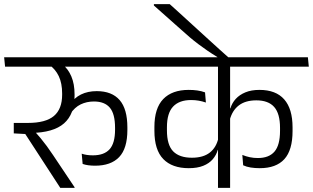

<svg xmlns="http://www.w3.org/2000/svg" viewBox="-39 -907 1511 927"><path d="M355.5 -165 360 -115.5Q372.5 -111 388 -109Q403.5 -107 420 -107Q496.5 -107 536.2 -148.5Q576 -190 576 -280V-291.5Q576 -381 538.5 -424Q501 -467 428 -467Q385 -467 352 -450.8Q319 -434.5 300.5 -404L299.5 -356Q321.5 -389 350.5 -403Q379.5 -417 414.5 -417Q466 -417 491.2 -387.2Q516.5 -357.5 516.5 -289.5V-281Q516.5 -215.5 490 -186.2Q463.5 -157 409.5 -157Q394 -157 380.5 -159Q367 -161 355.5 -165ZM385.5 -630.5 390 -585H652L647.5 -630.5ZM414 -585 409.5 -630.5H-19L-14.5 -585ZM321 0V-3L217 -158.5Q201 -182.5 187 -201.5Q173 -220.5 158 -238.8Q143 -257 124.5 -277.5V-295.5L27.5 -313.5V-263L83 -260L252 0ZM262.5 -596H196.5Q228.5 -573.5 244.8 -539.2Q261 -505 261 -455.5V-450Q261 -380.5 221.2 -347Q181.5 -313.5 95.5 -313.5H27.5L72 -265H109.5Q219 -266.5 270 -311.2Q321 -356 321 -445V-451.5Q321 -501.5 305.5 -538Q290 -574.5 262.5 -596Z M632.5 -585H1452L1447.5 -630.5H627.5ZM706.5 -275.5Q706.5 -183.5 749.2 -139.2Q792 -95 872.5 -95Q913.5 -95 942.2 -106.5Q971 -118 988.2 -138.2Q1005.5 -158.5 1012.5 -183.5H1019L1016 -242.5Q1006 -195.5 974.2 -170.5Q942.5 -145.5 887.5 -145.5Q827.5 -145.5 797.2 -176.2Q767 -207 767 -277.5V-292.5Q767 -361 796.8 -392.5Q826.5 -424 883.5 -424Q903 -424 920.2 -421Q937.5 -418 955 -412L951 -461Q933.5 -467.5 914 -470.2Q894.5 -473 872 -473Q792 -473 749.2 -428.8Q706.5 -384.5 706.5 -294ZM1373.5 -292Q1373.5 -381.5 1333.2 -427.2Q1293 -473 1213.5 -473Q1174.5 -473 1146 -461.2Q1117.5 -449.5 1099.2 -429.5Q1081 -409.5 1073.5 -384H1067L1070 -327Q1082 -373.5 1114 -398Q1146 -422.5 1198.5 -422.5Q1256.5 -422.5 1284.8 -390.5Q1313 -358.5 1313 -290V-275.5Q1313 -206 1286.2 -175Q1259.5 -144 1206 -144Q1185.5 -144 1166.8 -148Q1148 -152 1131 -159L1135 -109Q1151 -101.5 1171.5 -98.2Q1192 -95 1215 -95Q1294 -95 1333.8 -138.5Q1373.5 -182 1373.5 -274.5ZM1072 -600.5H1013.5V0H1072Z M704 -887V-880.5L833 -766Q856 -745 877 -727.2Q898 -709.5 919.2 -693.5Q940.5 -677.5 962.8 -662.2Q985 -647 1010.5 -631.5V-620H1066.5V-627.5Q1049.5 -642.5 1021 -668.2Q992.5 -694 958.5 -725Q924.5 -756 890 -787.5Q855.5 -819 826.8 -845.2Q798 -871.5 780.5 -887Z"/></svg>

Font: Anek Devanagari Light
Style: Regular
Weight: 300
Designer: Kailash Malviya (Devanagari) & Yesha Goshar (Latin)
Foundry: Ek Type
Version: Version 1.003